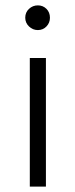

<svg xmlns="http://www.w3.org/2000/svg" viewBox="-20 -695 281 715"><path d="M91 0V-479H151V0ZM121 -583Q102 -583 88 -596.5Q74 -610 74 -629Q74 -649 88 -662Q102 -675 121 -675Q140 -675 153 -662Q166 -649 166 -629Q166 -610 153 -596.5Q140 -583 121 -583Z"/></svg>

Font: Zen Kaku Gothic New
Style: Regular
Weight: 400
Designer: Yoshimichi Ohira
Foundry: Positype
Version: Version 1.001